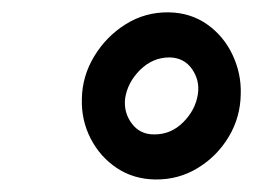

<svg xmlns="http://www.w3.org/2000/svg" viewBox="-20 -741 417 308"><path d="M111.3 -582Q111.8 -618.7 131.1 -650.6Q150.4 -682.6 181.6 -702.1Q212.9 -721.7 250.5 -721.2Q285.6 -720.7 312.3 -701.9Q338.9 -683.1 353 -653.1Q367.2 -623 366.2 -590.3Q365.7 -553.2 347.2 -522Q328.6 -490.7 297.6 -471.7Q266.6 -452.6 229 -453.1Q194.3 -453.6 167.5 -471.4Q140.6 -489.3 125.5 -518.6Q110.4 -547.9 111.3 -582ZM180.7 -583Q178.2 -560.1 191.7 -542.5Q205.1 -524.9 228 -525.4Q254.4 -525.4 273.9 -544.9Q293.5 -564.5 297.4 -589.8Q300.8 -611.8 288.1 -630.1Q275.4 -648.4 252 -648.9Q225.1 -648.9 204.8 -628.9Q184.6 -608.9 180.7 -583Z"/></svg>

Font: Roboto Condensed
Style: Bold Italic
Weight: 700
Italic angle: -12°
Designer: Christian Robertson
Foundry: Google
Version: Version 3.0